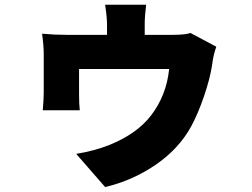

<svg xmlns="http://www.w3.org/2000/svg" viewBox="-20 -670 1040 791"><path d="M764.6 -534.2 871.1 -477.5Q858.4 -442.4 853.5 -400.4Q844.7 -343.8 819.8 -271.5Q794.9 -199.2 766.6 -147.5Q715.8 -55.7 620.6 9.3Q525.4 74.2 413.1 100.6L293.9 -36.1Q371.1 -48.8 431.6 -73.2Q543 -118.2 601.6 -193.4Q666 -277.3 676.8 -385.7H305.7V-282.2Q305.7 -242.2 308.6 -215.8H156.2Q160.2 -262.7 160.2 -291V-447.3Q160.2 -481.4 153.3 -531.2Q204.1 -526.4 255.9 -526.4H420.9V-569.3Q420.9 -598.6 413.1 -650.4H582Q576.2 -603.5 576.2 -569.3V-526.4H688.5Q744.1 -526.4 764.6 -534.2Z"/></svg>

Font: GenEi Gothic M Heavy
Style: Regular
Weight: 800
Designer: o_tamon (Modified); [Source Han Sans]
Ryoko NISHIZUKA  (kana & ideographs); Paul D. Hunt (Latin, Greek & Cyrillic); Wenl
Version: Version 1.1a;Original Version 1.004